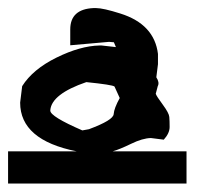

<svg xmlns="http://www.w3.org/2000/svg" viewBox="-23 -712 513 466"><path d="M186.5 -512.7Q102.5 -483.9 99.1 -444.8V-443.4Q99.1 -429.2 176.8 -395.5L192.9 -398.4Q252 -420.4 252.9 -435.1Q253.9 -449.2 267.6 -474.1L254.9 -502Q249.5 -506.3 186.5 -512.7ZM241.7 -610.4 147.5 -602.1V-640.6Q147.5 -689.9 204.1 -692.4H210Q227.5 -692.4 269 -679.2Q351.6 -653.3 360.4 -581.1V-556.2L356.4 -524.4Q364.7 -511.7 359.9 -502.9L355 -484.4Q356.9 -478.5 372.1 -458Q387.2 -437.5 387.9 -428.2Q388.7 -418.9 388.7 -403.8Q388.7 -388.7 374.5 -373L343.3 -377Q322.8 -376.5 295.2 -363Q267.6 -349.6 250.5 -344.7H429.7V-266.6H-3.4V-344.7H163.1Q25.9 -372.1 25.9 -462.9L30.8 -502.9Q56.6 -543.9 114.3 -572.3Q171.9 -600.6 218.3 -601.6H223.6L258.3 -597.7L253.4 -609.4Z"/></svg>

Font: Drukaatie burti
Style: Heavy
Weight: 800
Version: Version 0.14